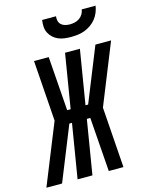

<svg xmlns="http://www.w3.org/2000/svg" viewBox="-178 -1039 865 1124"><g transform="rotate(-15 254.5 -477.5)"><path d="M55 0H-40L108 -367L82 -735H171L195 -407H216L270 -735H360L306 -407H322L454 -735H549L401 -367L427 0H338L314 -328H293L239 0H149L203 -328H187ZM329 -815Q309 -815 289 -817.5Q269 -820 251.5 -827.5Q234 -835 220 -848Q206 -861 197.5 -878Q189 -895 188 -915Q187 -935 190 -955H274Q272 -940 275.5 -926.5Q279 -913 289 -904Q299 -895 313 -891.5Q327 -888 341 -888Q356 -888 371 -891.5Q386 -895 399 -904Q412 -913 420 -926.5Q428 -940 430 -955H514Q511 -935 503 -915Q495 -895 481.5 -878Q468 -861 449.5 -848Q431 -835 411 -827.5Q391 -820 370 -817.5Q349 -815 329 -815Z"/></g></svg>

Font: Iosevka SS04 Semibold Oblique
Style: Regular
Weight: 600
Italic angle: -9°
Monospace: yes
Designer: Belleve Invis
Foundry: Belleve Invis
Version: Version 19.0.0; ttfautohint (v1.8.4)